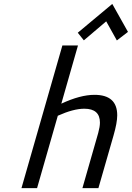

<svg xmlns="http://www.w3.org/2000/svg" viewBox="-20 -966 677 986"><path d="M413.1 -407.7Q356.9 -407.7 276.9 -371.6L170.4 0H90.3L300.3 -732.4H380.4L294.9 -433.6Q392.1 -479 465.3 -479Q582 -479 582 -374Q582 -335.9 563 -270L485.4 0H403.3L484.4 -283.2Q493.2 -315.4 493.2 -336.4Q493.2 -407.7 413.1 -407.7ZM556.6 -945.8 637.2 -802.2 580.1 -758.3 525.4 -856.4 410.6 -758.8 379.4 -797.9Z"/></svg>

Font: Cantarell
Style: Italic
Weight: 400
Italic angle: -16°
Designer: Dave Crossland
Version: Version 1.004